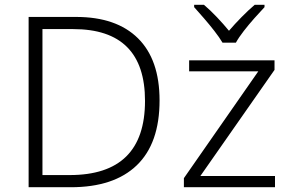

<svg xmlns="http://www.w3.org/2000/svg" viewBox="-20 -785 1214 805"><path d="M649 -364Q649 -184 553.5 -92Q458 0 277 0H100V-714H299Q468 -714 558.5 -624.5Q649 -535 649 -364ZM588 -362Q588 -663 287 -663H158V-51H272Q588 -51 588 -362ZM1133 0H751V-38L1063 -486H773V-532H1131V-492L820 -47H1133ZM913 -606Q900 -628 879 -655Q858 -682 835 -708.5Q812 -735 794 -755V-765H835Q862 -742 889.5 -713Q917 -684 940 -656Q964 -684 992.5 -713Q1021 -742 1048 -765H1089V-755Q1070 -735 1046.5 -708.5Q1023 -682 1002 -655Q981 -628 969 -606Z"/></svg>

Font: RS Noto Sans Light
Style: Regular
Weight: 300
Designer: Monotype Design Team
Foundry: Monotype Imaging Inc.
Version: Version 3.10